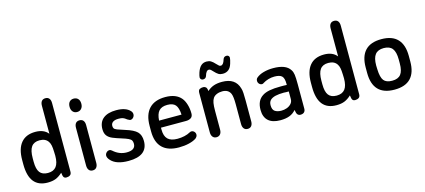

<svg xmlns="http://www.w3.org/2000/svg" viewBox="-53 -1058 3308 1496"><g transform="rotate(-15 1601.0 -310.0)"><path d="M299 -354Q265 -397 196 -397Q120 -397 80.5 -349.5Q41 -302 41 -211V-177Q41 -83 78 -36.5Q115 10 189 10Q228 10 255 -1Q282 -12 309 -37Q312 -8 319 0.5Q326 9 340 9Q357 9 369 1Q381 -7 381 -27V-580Q381 -604 370.5 -617Q360 -630 340 -630Q320 -630 309.5 -617Q299 -604 299 -580ZM298 -209 299 -177Q299 -118 277 -90Q255 -62 210 -62Q165 -62 144.5 -89Q124 -116 124 -176V-204Q124 -267 145 -296Q166 -325 211 -325Q259 -325 280 -293Q289 -280 293 -261Q297 -242 298 -209Z M552 -570Q531 -570 518 -556Q505 -542 505 -516Q505 -491 518 -476.5Q531 -462 552 -462Q574 -462 587 -477Q600 -492 600 -516Q600 -542 587 -556Q574 -570 552 -570ZM511 -41Q511 -18 521.5 -4.5Q532 9 552 9Q572 9 582.5 -4.5Q593 -18 593 -41V-345Q593 -369 582.5 -382Q572 -395 552 -395Q532 -395 521.5 -382Q511 -369 511 -345Z M841 10Q996 10 996 -110Q996 -158 970 -184Q944 -210 878 -230Q836 -243 817 -250.5Q798 -258 793 -266Q788 -274 788 -286Q788 -306 803.5 -317Q819 -328 849 -328Q871 -328 884 -323.5Q897 -319 914 -305Q926 -299 929.5 -297Q933 -295 937 -295Q951 -295 961 -306.5Q971 -318 971 -332Q971 -347 960 -359Q926 -397 848 -397Q780 -397 743.5 -367.5Q707 -338 707 -282Q707 -248 722 -228.5Q737 -209 765 -197.5Q793 -186 832 -174Q868 -163 885.5 -154.5Q903 -146 909 -136Q915 -126 915 -109Q915 -58 844 -58Q814 -58 787 -69Q760 -80 737 -101Q732 -105 727.5 -107.5Q723 -110 718 -110Q703 -110 692.5 -99Q682 -88 682 -74Q682 -56 702 -35Q744 10 841 10Z M1151 -175H1353Q1377 -175 1393 -185.5Q1409 -196 1409 -221Q1409 -259 1399 -292.5Q1389 -326 1372 -347Q1331 -397 1244 -397Q1158 -397 1113.5 -349.5Q1069 -302 1069 -211V-167Q1069 -79 1114.5 -34.5Q1160 10 1248 10Q1292 10 1329 1Q1366 -8 1388 -23Q1396 -30 1400 -37Q1404 -44 1404 -52Q1404 -66 1394.5 -76Q1385 -86 1371 -86Q1366 -86 1358 -82Q1337 -70 1310 -64Q1283 -58 1254 -58Q1201 -58 1176 -82.5Q1151 -107 1151 -159ZM1332 -232H1151Q1154 -285 1176 -309.5Q1198 -334 1244 -334Q1289 -334 1309 -311Q1329 -288 1332 -232Z M1582 -355Q1580 -380 1570.5 -387.5Q1561 -395 1550 -395Q1532 -395 1520.5 -388Q1509 -381 1509 -358V-41Q1509 -18 1520 -4.5Q1531 9 1550 9Q1570 9 1581 -4.5Q1592 -18 1592 -41V-192Q1592 -232 1596 -255Q1600 -278 1610 -293Q1620 -308 1640 -316.5Q1660 -325 1685 -325Q1734 -325 1751 -286Q1756 -274 1758.5 -252.5Q1761 -231 1761 -201V-41Q1761 -18 1771.5 -4.5Q1782 9 1802 9Q1822 9 1832.5 -4.5Q1843 -18 1843 -41V-208Q1843 -244 1841.5 -269Q1840 -294 1835 -308Q1810 -397 1702 -397Q1663 -397 1634.5 -387Q1606 -377 1582 -355ZM1811 -563Q1811 -572 1805 -578Q1799 -584 1790 -584H1787Q1767 -584 1760 -563Q1748 -521 1727 -521Q1719 -521 1713.5 -525Q1708 -529 1695 -543Q1676 -564 1661.5 -572.5Q1647 -581 1627 -581Q1600 -581 1582 -565Q1564 -549 1552 -514Q1548 -502 1545.5 -491Q1543 -480 1543 -475Q1543 -466 1549.5 -459.5Q1556 -453 1565 -453Q1577 -453 1584 -458.5Q1591 -464 1594 -473Q1606 -515 1627 -515Q1634 -515 1639.5 -511.5Q1645 -508 1656 -496Q1678 -472 1692 -464Q1706 -456 1726 -456Q1783 -456 1801 -518Q1805 -530 1808 -544Q1811 -558 1811 -563Z M2184 -243Q2167 -244 2158 -244Q2149 -244 2144 -244Q2139 -244 2133 -244Q2080 -244 2044 -237Q2008 -230 1986 -215Q1936 -183 1936 -108Q1936 -50 1969 -20Q2002 10 2066 10Q2109 10 2139.5 -1.5Q2170 -13 2192 -39Q2196 -10 2205 -0.5Q2214 9 2228 9Q2247 9 2257.5 -1Q2268 -11 2268 -29V-226Q2268 -279 2264.5 -303.5Q2261 -328 2250 -344Q2233 -371 2199 -384Q2165 -397 2115 -397Q2073 -397 2037 -387Q2001 -377 1979 -358Q1968 -349 1968 -333Q1968 -319 1977.5 -309Q1987 -299 2000 -299Q2008 -299 2015 -305Q2034 -317 2058 -324Q2082 -331 2107 -331Q2150 -331 2167 -314.5Q2184 -298 2184 -254ZM2186 -190V-129Q2186 -106 2171.5 -90.5Q2157 -75 2136 -67.5Q2115 -60 2093 -60Q2061 -60 2041 -73Q2021 -86 2021 -122Q2021 -149 2036 -163.5Q2051 -178 2078.5 -184.5Q2106 -191 2146 -191Q2155 -190 2165.5 -190Q2176 -190 2186 -190Z M2628 -354Q2594 -397 2525 -397Q2449 -397 2409.5 -349.5Q2370 -302 2370 -211V-177Q2370 -83 2407 -36.5Q2444 10 2518 10Q2557 10 2584 -1Q2611 -12 2638 -37Q2641 -8 2648 0.5Q2655 9 2669 9Q2686 9 2698 1Q2710 -7 2710 -27V-580Q2710 -604 2699.5 -617Q2689 -630 2669 -630Q2649 -630 2638.5 -617Q2628 -604 2628 -580ZM2627 -209 2628 -177Q2628 -118 2606 -90Q2584 -62 2539 -62Q2494 -62 2473.5 -89Q2453 -116 2453 -176V-204Q2453 -267 2474 -296Q2495 -325 2540 -325Q2588 -325 2609 -293Q2618 -280 2622 -261Q2626 -242 2627 -209Z M2813 -215V-171Q2813 -81 2856.5 -35.5Q2900 10 2987 10Q3074 10 3117.5 -35.5Q3161 -81 3161 -171V-215Q3161 -305 3117.5 -351Q3074 -397 2987 -397Q2900 -397 2856.5 -351Q2813 -305 2813 -215ZM3078 -209V-177Q3078 -117 3056.5 -89.5Q3035 -62 2987 -62Q2939 -62 2919 -87.5Q2899 -113 2897 -178L2896 -209Q2896 -269 2918 -297Q2940 -325 2987 -325Q3035 -325 3056.5 -297Q3078 -269 3078 -209Z"/></g></svg>

Font: Beiruti Medium
Style: Regular
Weight: 500
Designer: Arlette Boutros
Foundry: Boutros
Version: Version 1.41